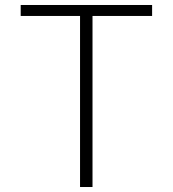

<svg xmlns="http://www.w3.org/2000/svg" viewBox="-20 -750 693 770"><path d="M63 -730H590V-686H351V0H301V-686H63Z"/></svg>

Font: Mplus 1p Light
Style: Regular
Weight: 300
Version: Version 1.061